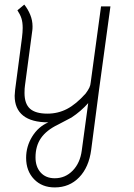

<svg xmlns="http://www.w3.org/2000/svg" viewBox="-20 -528 586 838"><path d="M94 161Q94 111 120.5 68Q147 25 191 6Q118 6 81 -23.5Q44 -53 44 -110Q44 -118 46 -136L76 -364Q79 -388 79 -406Q79 -431 73.5 -448Q68 -465 56 -483L86 -508Q102 -488 112 -463.5Q122 -439 122 -413Q122 -401 121 -395L89 -155Q87 -143 87 -122Q87 -75 111 -53.5Q135 -32 187 -32Q233 -32 272.5 -52.5Q312 -73 354 -120Q365 -135 370 -145.5Q375 -156 376 -169L421 -500H462L412 -134L378 126Q368 202 325.5 246Q283 290 219 290Q163 290 128.5 254Q94 218 94 161ZM337 128 365 -78Q333 -42 292 -15L233 16Q183 40 159 74.5Q135 109 135 159Q135 200 157.5 225Q180 250 219 250Q265 250 297.5 216.5Q330 183 337 128Z"/></svg>

Font: Bellota Light
Style: Italic
Weight: 300
Italic angle: -7.5°
Designer: Kemie Guaida
Foundry: Kemie Guaida
Version: Version 4.001